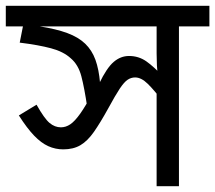

<svg xmlns="http://www.w3.org/2000/svg" viewBox="-30 -642 742 662"><path d="M692 -622V-551H587V0H510V-353L533 -290Q502 -331 479.5 -353Q457 -375 436 -375Q422 -375 410 -367Q398 -359 383 -336.5Q368 -314 343 -268Q316 -219 294 -187.5Q272 -156 247.5 -141.5Q223 -127 188 -127Q161 -127 136.5 -138Q112 -149 87.5 -174.5Q63 -200 35 -244L96 -281Q123 -233 141 -218Q159 -203 180 -203Q197 -203 212.5 -213.5Q228 -224 246.5 -250Q265 -276 289 -321L312 -354Q338 -408 362 -428.5Q386 -449 415 -449Q448 -449 474.5 -430.5Q501 -412 536 -374L516 -373Q512 -396 511 -416.5Q510 -437 510 -458V-551H-10V-622ZM271 -271Q261 -339 250.5 -379Q240 -419 214 -441Q189 -464 146 -475.5Q103 -487 38 -495L53 -571L107 -551Q164 -542 202 -528Q240 -514 263.5 -491.5Q287 -469 299 -436Q311 -403 315 -356Z"/></svg>

Font: ubangla05
Style: Book
Weight: 400
Designer: Jelle Bosma - Monotype Design Team
Foundry: Monotype Imaging Inc.
Version: Version 2.003